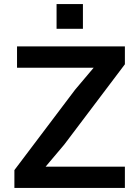

<svg xmlns="http://www.w3.org/2000/svg" viewBox="-20 -927 690 947"><path d="M51 0V-88L350 -484L442 -593H295H64V-698H596V-610L297 -214L205 -105H352H596V0ZM259 -785V-907H389V-785Z"/></svg>

Font: Azeret Mono Thin Medium
Style: Regular
Weight: 500
Version: Version 1.002